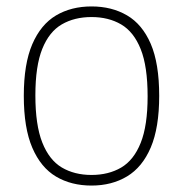

<svg xmlns="http://www.w3.org/2000/svg" viewBox="-20 -568 569 597"><path d="M264.5 9Q201.5 9 154.2 -19Q107 -47 80.5 -108.5Q54 -170 54 -270Q54 -369.5 80.5 -430.8Q107 -492 154.2 -520Q201.5 -548 264.5 -548Q327.5 -548 375 -520.2Q422.5 -492.5 448.8 -431.5Q475 -370.5 475 -270Q475 -171 448.8 -109.5Q422.5 -48 375 -19.5Q327.5 9 264.5 9ZM264.5 -24Q317.5 -24 356.8 -47Q396 -70 417.5 -123.8Q439 -177.5 439 -268.5Q439 -361.5 417.5 -415.2Q396 -469 356.8 -492Q317.5 -515 264.5 -515Q211.5 -515 172.2 -492.2Q133 -469.5 111.5 -416.2Q90 -363 90 -271.5Q90 -179 111.5 -124.8Q133 -70.5 172.2 -47.2Q211.5 -24 264.5 -24Z"/></svg>

Font: Encode Sans Condensed Thin Thin
Style: Regular
Weight: 250
Version: Version 3.002